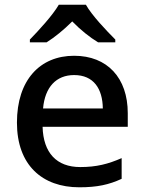

<svg xmlns="http://www.w3.org/2000/svg" viewBox="-20 -786 612 816"><path d="M345 -766H230C204 -721 144 -656 107 -618V-606H178C213 -628 251 -659 287 -695C322 -659 362 -627 397 -606H470V-618C433 -655 370 -721 345 -766ZM295 -549C150 -549 52 -446 52 -265C52 -84 160 10 317 10C393 10 443 -1 497 -26V-114C440 -89 390 -76 321 -76C221 -76 164 -136 161 -247H523V-305C523 -455 436 -549 295 -549ZM295 -467C378 -467 416 -409 417 -325H163C171 -416 219 -467 295 -467Z"/></svg>

Font: Noto Sans Bengali UI Medium
Style: Regular
Weight: 500
Designer: Jelle Bosma - Monotype Design Team
Foundry: Monotype Imaging Inc.
Version: Version 2.003